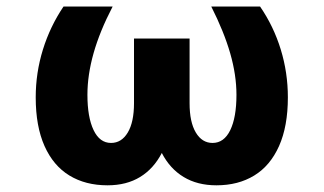

<svg xmlns="http://www.w3.org/2000/svg" viewBox="-20 -550 978 580"><path d="M244.1 -263.7Q244.1 -195.8 262.7 -157Q281.2 -118.2 315.4 -118.2Q347.2 -118.2 366 -149.7Q384.8 -181.2 384.8 -238.3V-433.6H552.7V-238.3Q552.7 -181.2 571.5 -149.7Q590.3 -118.2 622.1 -118.2Q656.7 -118.2 675.5 -156.7Q694.3 -195.3 694.3 -263.7Q694.3 -323.2 675.5 -388.7Q656.7 -454.1 618.2 -530.3H765.6Q806.6 -470.7 828.1 -400.6Q849.6 -330.6 849.6 -255.9Q849.6 -168.5 823 -108.9Q796.4 -49.3 748 -19.8Q699.7 9.8 633.8 9.8Q576.2 9.8 534.7 -15.4Q493.2 -40.5 468.8 -87.9Q444.3 -40.5 403.3 -15.4Q362.3 9.8 304.7 9.8Q238.3 9.8 189.7 -19.8Q141.1 -49.3 114.5 -108.9Q87.9 -168.5 87.9 -255.9Q87.9 -330.1 109.6 -400.1Q131.3 -470.2 171.9 -530.3H320.3Q281.2 -455.1 262.7 -389.4Q244.1 -323.7 244.1 -263.7Z"/></svg>

Font: Pretendard ExtraBold
Style: Regular
Weight: 800
Designer: Base glyphs from Inter by Rasmus Andersson; Hangeul glyphs from Noto Sans CJK(Source Han Sans) by Jang Soo-young and Kan
Foundry: Kil Hyung-jin
Version: Version 1.309